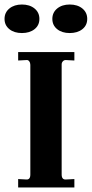

<svg xmlns="http://www.w3.org/2000/svg" viewBox="-41 -827 405 847"><path d="M231 -57.1Q231 -33.2 251 -35.2L287.1 -37.1V0H39.1V-37.1L74.2 -35.2Q92.8 -33.2 92.8 -57.1V-541Q92.8 -549.8 87.9 -556.6Q83 -563.5 74.2 -562L39.1 -560.1V-597.2H287.1V-560.1L251 -562Q242.2 -563 236.3 -556.6Q230.5 -550.3 231 -541ZM266.6 -807.1Q300.8 -807.1 322.3 -789.6Q343.8 -772 343.8 -743.7Q343.8 -715.3 322.3 -698.2Q300.8 -681.2 266.6 -681.2Q232.4 -681.2 211.4 -698.2Q189.9 -715.3 189.9 -743.7Q189.9 -772 211.4 -789.6Q232.9 -807.1 266.6 -807.1ZM55.7 -807.1Q89.8 -807.1 111.3 -789.6Q132.8 -772 132.8 -743.7Q132.8 -715.3 111.3 -698.2Q89.8 -681.2 55.7 -681.2Q21.5 -681.2 0.5 -698.2Q-21 -715.3 -21 -743.7Q-21 -772 0.5 -789.6Q22 -807.1 55.7 -807.1Z"/></svg>

Font: Unna-Bold
Style: Bold
Weight: 700
Designer: Jorge de Buen U.
Foundry: Omnibus-Type
Version: Version 2.006;PS 002.006;hotconv 1.0.70;makeotf.lib2.5.58329